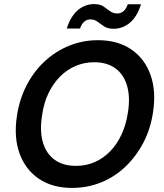

<svg xmlns="http://www.w3.org/2000/svg" viewBox="-20 -909 802 941"><path d="M333 12Q237 12 171 -32.5Q105 -77 76 -156.5Q47 -236 63 -341Q75 -422 110 -490Q145 -558 198 -607.5Q251 -657 318 -684.5Q385 -712 460 -712Q557 -712 623 -667Q689 -622 717.5 -542.5Q746 -463 730 -359Q718 -277 682.5 -209.5Q647 -142 594.5 -92Q542 -42 475.5 -15Q409 12 333 12ZM352 -96Q401 -96 443 -114Q485 -132 519 -166.5Q553 -201 575.5 -249.5Q598 -298 607 -358Q619 -434 602.5 -489.5Q586 -545 545 -574.5Q504 -604 441 -604Q393 -604 350 -585.5Q307 -567 273.5 -533Q240 -499 217 -451Q194 -403 186 -342Q174 -266 190.5 -210.5Q207 -155 248.5 -125.5Q290 -96 352 -96ZM307 -769Q327 -831 362.5 -860Q398 -889 441 -889Q470 -889 487 -877.5Q504 -866 519 -854.5Q534 -843 555 -843Q572 -843 585.5 -854.5Q599 -866 606 -888H671Q652 -827 616.5 -797.5Q581 -768 537 -768Q508 -768 490.5 -779.5Q473 -791 458 -802.5Q443 -814 423 -814Q406 -814 393 -803Q380 -792 372 -769Z"/></svg>

Font: DM Sans 10pt SemiBold
Style: Italic
Weight: 600
Italic angle: -10°
Version: Version 4.004;gftools[0.9.30]